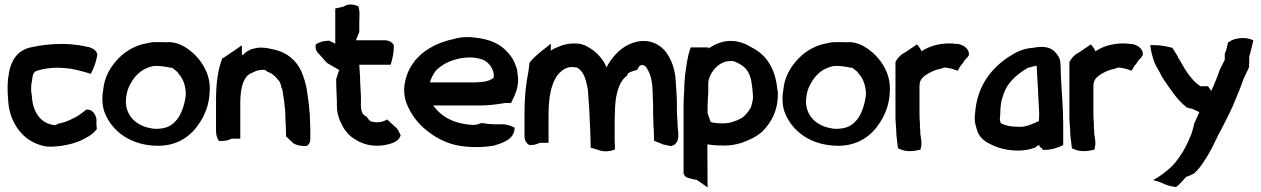

<svg xmlns="http://www.w3.org/2000/svg" viewBox="-20 -644 5512 839"><path d="M15 -298C12 -265 13 -235 16 -202C19 -156 32 -122 52 -90C76 -51 115 -20 167 -7C194 0 223 -4 242 -6H244C291 -13 328 -25 354 -41C376 -52 391 -64 403 -80L401 -108C406 -132 389 -165 363 -165H357C336 -148 320 -135 290 -122C274 -114 257 -108 237 -104H234C230 -100 222 -97 220 -97H219C156 -104 123 -155 119 -226V-227C117 -236 116 -246 116 -255C116 -268 117 -281 120 -291V-293C123 -317 125 -331 145 -336H146C171 -344 201 -348 231 -348C292 -348 332 -334 365 -325L377 -321L382 -332C392 -352 401 -377 405 -404V-407C401 -423 389 -431 374 -436V-437H373C346 -443 307 -452 250 -452C204 -452 160 -447 119 -438C56 -426 30 -381 19 -327V-325C18 -316 17 -308 15 -300Z M431 -252C426 -225 425 -187 436 -156C468 -68 555 -7 671 -7C761 -7 819 -54 854 -110C878 -147 894 -190 896 -240C902 -310 870 -365 835 -401C825 -412 815 -419 805 -427V-428H804C782 -444 745 -465 702 -459C702 -459 700 -460 695 -460H659C646 -460 635 -458 622 -455C573 -447 529 -421 499 -390C463 -354 436 -307 431 -252ZM530 -196C530 -220 534 -241 541 -259C557 -296 582 -329 618 -345C630 -350 646 -356 659 -356C682 -356 705 -353 726 -348H732C743 -339 754 -333 760 -323V-322C779 -303 792 -269 792 -232C792 -230 791 -228 791 -222C786 -186 773 -145 752 -120C730 -94 707 -81 659 -81C588 -86 533 -128 530 -196Z M924 -71C924 -54 929 -39 937 -28H950C966 -28 980 -32 992 -38H1030V-197C1030 -227 1034 -264 1044 -286V-287C1049 -297 1055 -308 1062 -314C1070 -322 1083 -327 1092 -330L1094 -332C1104 -336 1116 -339 1133 -339C1133 -339 1146 -337 1148 -330H1150C1168 -324 1182 -312 1194 -297V-295H1195C1202 -290 1206 -279 1209 -266V-264L1214 -252C1219 -224 1223 -193 1226 -161L1227 -138C1227 -121 1228 -107 1229 -90C1229 -76 1230 -61 1230 -48L1263 -17C1274 -11 1291 -6 1310 -6H1321C1329 -12 1336 -22 1336 -34V-78C1336 -90 1335 -101 1335 -111V-114C1334 -121 1334 -130 1334 -138V-142C1332 -156 1331 -170 1330 -185V-186C1327 -205 1324 -229 1321 -250C1317 -278 1307 -308 1296 -334C1275 -378 1237 -415 1175 -428C1142 -436 1115 -440 1083 -430H1080C1065 -423 1052 -416 1042 -404C1042 -404 1040 -404 1037 -405V-446L955 -390L953 -393C932 -342 924 -278 924 -208Z M1359 -441C1359 -427 1364 -417 1374 -408L1409 -369L1462 -338C1458 -325 1454 -312 1449 -298V-296C1449 -273 1450 -253 1451 -230C1451 -214 1453 -201 1452 -187V-186C1452 -158 1457 -134 1468 -111C1481 -82 1499 -54 1532 -35C1561 -16 1602 -2 1654 -9H1655C1677 -13 1718 -20 1729 -48L1731 -52C1723 -68 1720 -81 1703 -93L1672 -122L1662 -117C1645 -109 1624 -107 1600 -114C1595 -117 1588 -124 1583 -134C1566 -141 1559 -151 1557 -182V-189C1558 -202 1557 -216 1557 -227V-228L1554 -283C1554 -311 1551 -335 1550 -361H1687L1690 -371C1696 -391 1701 -416 1701 -442V-447C1694 -459 1680 -468 1661 -468H1535L1550 -504V-545L1551 -582C1551 -595 1549 -607 1546 -617C1527 -624 1503 -630 1481 -615L1445 -607V-453L1419 -466H1415C1392 -466 1373 -459 1359 -449Z M1746 -252C1746 -236 1748 -223 1751 -209C1765 -162 1794 -119 1829 -87C1874 -47 1930 -14 2000 -5C2050 1 2100 0 2144 -9H2145V-10C2177 -19 2223 -35 2228 -77L2229 -86C2214 -93 2197 -101 2174 -101H2145C2125 -101 2104 -103 2087 -106H2082C2074 -103 2067 -99 2049 -98C1965 -102 1909 -133 1873 -183H2074C2116 -183 2152 -188 2188 -194H2213C2227 -222 2246 -258 2244 -302L2241 -328C2240 -340 2237 -350 2232 -361C2222 -389 2206 -409 2187 -427C2156 -457 2112 -473 2062 -479C2029 -484 1992 -483 1961 -473C1902 -461 1843 -433 1804 -391C1797 -384 1790 -376 1783 -365C1762 -334 1748 -297 1746 -253ZM1859 -284C1864 -303 1871 -316 1882 -332C1887 -339 1894 -344 1905 -353C1942 -382 2021 -406 2084 -385H2085C2111 -377 2136 -348 2138 -316C2138 -314 2137 -311 2137 -304C2126 -296 2114 -290 2095 -287L2072 -285C2066 -284 2060 -284 2053 -284Z M2272 -47C2272 -30 2281 -17 2293 -10H2298C2314 -10 2327 -14 2339 -20H2377V-141C2377 -215 2387 -278 2418 -318C2433 -334 2447 -348 2474 -351H2482C2485 -351 2487 -350 2489 -350H2493C2497 -350 2502 -349 2505 -347C2532 -328 2540 -299 2549 -252L2552 -208C2553 -183 2556 -163 2556 -141V-140C2557 -119 2558 -100 2559 -79C2559 -67 2560 -57 2560 -48C2560 -35 2561 -22 2561 -10V1L2597 12C2618 21 2650 17 2667 9V-1C2667 -8 2667 -16 2666 -25V-118C2666 -127 2666 -134 2667 -141V-150C2667 -159 2668 -167 2668 -179C2671 -235 2686 -290 2719 -312L2725 -324C2735 -330 2749 -335 2765 -339C2768 -348 2774 -360 2787 -360H2788C2797 -356 2796 -359 2803 -351C2819 -328 2829 -300 2831 -259C2832 -231 2834 -206 2834 -178V-151C2834 -141 2834 -133 2835 -123C2835 -109 2835 -91 2837 -75L2838 -29C2850 -24 2865 -18 2875 -14H2876L2877 -13C2886 -11 2892 -10 2904 -7C2927 -1 2947 -26 2944 -55V-63C2942 -81 2940 -104 2940 -120V-121C2939 -133 2938 -145 2938 -156V-184C2938 -219 2935 -254 2933 -286C2931 -336 2917 -379 2892 -414C2868 -448 2819 -477 2756 -460C2698 -444 2662 -403 2635 -359V-358L2631 -349C2624 -364 2618 -377 2606 -391C2588 -414 2567 -430 2540 -444L2539 -445H2538C2529 -448 2521 -452 2510 -453C2474 -457 2442 -450 2417 -438C2405 -434 2395 -429 2387 -422V-453L2362 -433C2339 -415 2315 -396 2296 -373L2294 -370L2289 -331C2278 -279 2272 -217 2272 -155Z M2967 109C2967 123 2978 132 2990 134C3002 138 3014 141 3025 142L3072 175L3071 -13C3073 -13 3077 -12 3080 -12C3100 -9 3122 -8 3143 -8C3172 -8 3196 -12 3221 -20C3255 -32 3287 -47 3313 -71C3350 -109 3379 -159 3379 -231V-243C3378 -245 3378 -247 3377 -252C3369 -339 3333 -403 3264 -437C3242 -451 3214 -463 3181 -465C3139 -468 3103 -450 3075 -432V-437H2998L2995 -427C2983 -392 2980 -357 2974 -319V-318C2972 -297 2970 -277 2970 -252C2969 -230 2967 -211 2967 -186ZM3072 -149V-179C3072 -201 3074 -218 3075 -242V-280C3075 -284 3076 -290 3077 -296C3087 -334 3122 -375 3168 -377C3183 -378 3189 -376 3197 -372C3232 -356 3256 -336 3264 -284L3267 -263C3269 -245 3271 -227 3270 -210C3268 -200 3264 -182 3261 -174C3250 -155 3235 -136 3219 -127C3196 -115 3170 -105 3142 -105C3119 -105 3098 -106 3086 -111C3085 -111 3086 -112 3085 -112Z M3403 -252C3398 -225 3397 -187 3408 -156C3440 -68 3527 -7 3643 -7C3733 -7 3791 -54 3826 -110C3850 -147 3866 -190 3868 -240C3874 -310 3842 -365 3807 -401C3797 -412 3787 -419 3777 -427V-428H3776C3754 -444 3717 -465 3674 -459C3674 -459 3672 -460 3667 -460H3631C3618 -460 3607 -458 3594 -455C3545 -447 3501 -421 3471 -390C3435 -354 3408 -307 3403 -252ZM3502 -196C3502 -220 3506 -241 3513 -259C3529 -296 3554 -329 3590 -345C3602 -350 3618 -356 3631 -356C3654 -356 3677 -353 3698 -348H3704C3715 -339 3726 -333 3732 -323V-322C3751 -303 3764 -269 3764 -232C3764 -230 3763 -228 3763 -222C3758 -186 3745 -145 3724 -120C3702 -94 3679 -81 3631 -81C3560 -86 3505 -128 3502 -196Z M3893 -136C3893 -127 3893 -119 3894 -109C3894 -100 3896 -88 3896 -82C3896 -50 3901 -24 3904 4L3911 7C3940 21 3974 17 4002 10L4004 2C4010 -21 4004 -41 4002 -56L4001 -79L4000 -81V-102C3999 -116 3998 -131 3998 -144V-267C3998 -293 4009 -304 4025 -316C4045 -329 4066 -339 4092 -344H4093L4106 -349C4123 -348 4140 -344 4153 -339L4165 -335L4171 -346C4174 -352 4179 -359 4185 -365L4198 -384C4205 -389 4210 -397 4214 -403V-406C4216 -428 4194 -447 4166 -452H4160C4102 -460 4045 -446 4007 -420C4005 -424 4001 -433 3995 -440L3987 -450L3938 -417C3920 -408 3904 -394 3895 -376L3893 -373Z M4241 -106C4243 -97 4245 -92 4247 -84C4253 -52 4277 -28 4306 -15C4340 3 4381 14 4430 14C4452 14 4478 10 4500 2H4502C4507 -3 4514 -7 4521 -11L4524 -1L4529 1C4531 3 4533 4 4533 4L4537 11H4545C4576 11 4604 1 4626 -10V-104C4626 -174 4619 -242 4616 -310L4615 -340C4614 -377 4615 -392 4588 -419C4561 -446 4520 -438 4515 -438C4507 -438 4499 -436 4494 -435C4446 -432 4415 -413 4384 -393C4313 -345 4256 -274 4243 -169C4241 -149 4237 -127 4241 -107ZM4349 -123C4349 -127 4351 -137 4351 -148C4351 -172 4354 -200 4360 -217V-218H4361C4376 -279 4419 -316 4470 -347C4470 -347 4510 -358 4510 -357V-356C4512 -318 4514 -286 4516 -248C4516 -232 4519 -201 4519 -187V-186C4520 -171 4521 -158 4521 -142L4520 -123V-115C4495 -104 4464 -88 4433 -90H4432C4417 -90 4402 -91 4390 -93C4373 -97 4354 -103 4352 -108Z M4653 -136C4653 -127 4653 -119 4654 -109C4654 -100 4656 -88 4656 -82C4656 -50 4661 -24 4664 4L4671 7C4700 21 4734 17 4762 10L4764 2C4770 -21 4764 -41 4762 -56L4761 -79L4760 -81V-102C4759 -116 4758 -131 4758 -144V-267C4758 -293 4769 -304 4785 -316C4805 -329 4826 -339 4852 -344H4853L4866 -349C4883 -348 4900 -344 4913 -339L4925 -335L4931 -346C4934 -352 4939 -359 4945 -365L4958 -384C4965 -389 4970 -397 4974 -403V-406C4976 -428 4954 -447 4926 -452H4920C4862 -460 4805 -446 4767 -420C4765 -424 4761 -433 4755 -440L4747 -450L4698 -417C4680 -408 4664 -394 4655 -376L4653 -373Z M5006 -447 5007 -445C5008 -431 5011 -414 5018 -392V-390L5019 -388C5027 -359 5043 -338 5053 -318C5056 -310 5064 -298 5069 -291C5095 -253 5124 -208 5163 -177L5166 -174H5169C5175 -172 5179 -170 5189 -169L5221 -154C5214 -137 5205 -120 5197 -101V-96C5192 -78 5187 -57 5180 -44H5179V-42C5163 -1 5141 35 5115 67C5095 91 5072 109 5044 128L5019 143L5049 152C5055 154 5079 168 5110 172L5116 173L5121 172C5137 160 5149 144 5163 129C5173 126 5183 122 5193 116H5195C5224 92 5245 56 5263 26C5277 3 5292 -32 5304 -55C5327 -97 5350 -143 5370 -187V-188C5385 -225 5400 -257 5413 -297L5438 -350V-360C5438 -365 5439 -371 5439 -380V-398C5447 -422 5451 -445 5456 -465L5458 -467L5447 -472C5414 -484 5366 -476 5349 -459L5347 -462C5343 -446 5340 -425 5332 -409V-383C5326 -371 5320 -358 5313 -345L5312 -344C5300 -309 5288 -279 5273 -247C5267 -254 5264 -260 5259 -267H5228C5228 -267 5228 -266 5226 -267C5200 -283 5180 -309 5161 -337C5150 -355 5140 -373 5130 -390H5129L5127 -394V-397L5103 -435C5080 -441 5052 -447 5022 -447Z"/></svg>

Font: SolarCharger
Style: 950
Weight: 900
Designer: Mew Too
Foundry: Cannot Into Space Fonts/KineticPlasma Fonts
Version: Version 1.100